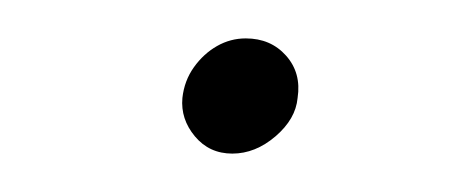

<svg xmlns="http://www.w3.org/2000/svg" viewBox="-20 -346 238 100"><path d="M75 -295Q76 -304 81 -311Q86 -318 93 -322Q100 -326 108 -326Q121 -326 129 -317Q137 -308 135 -295Q134 -284 123.5 -275Q113 -266 101 -266Q89 -266 81.5 -275Q74 -284 75 -295Z"/></svg>

Font: Aleo Thin
Style: Italic
Weight: 250
Italic angle: -7°
Designer: Alessio Laiso
Foundry: Alessio Laiso
Version: Version 2.001;gftools[0.9.29]